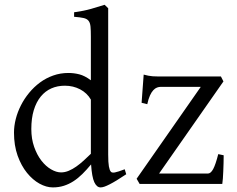

<svg xmlns="http://www.w3.org/2000/svg" viewBox="-20 -777 1002 811"><path d="M513.2 -41Q490.7 -25.9 473.4 -15.4Q456.1 -4.9 443.1 1.7Q430.2 8.3 420.9 11.5Q411.6 14.6 404.8 14.6Q388.7 14.6 378.4 -7.3Q368.2 -29.3 364.7 -82.5Q346.2 -60.1 327.9 -42Q309.6 -23.9 290.3 -11.5Q271 1 249.5 7.8Q228 14.6 203.1 14.6Q175.8 14.6 147 -1.2Q118.2 -17.1 94 -46.9Q69.8 -76.7 54.4 -119.6Q39.1 -162.6 39.1 -216.8Q39.1 -244.6 46.6 -274.4Q54.2 -304.2 68.4 -332Q82.5 -359.9 103 -384.8Q123.5 -409.7 148.9 -428.5Q174.3 -447.3 204.6 -458Q234.9 -468.8 269 -468.8Q292 -468.8 314.7 -463.1Q337.4 -457.5 363.8 -438V-622.1Q363.8 -648.9 362.3 -664.8Q360.8 -680.7 354 -689.2Q347.2 -697.8 333 -700.9Q318.8 -704.1 293 -706.1V-725.1Q333 -730.5 364.7 -739.5Q396.5 -748.5 421.9 -756.8L437 -742.2V-124Q437 -106.9 437.7 -94.7Q438.5 -82.5 439.9 -74.2Q441.4 -65.9 443.4 -60.5Q445.3 -55.2 448.2 -51.8Q452.6 -46.4 465.1 -48.6Q477.5 -50.8 506.8 -62ZM363.8 -127.4V-356.4Q347.7 -384.3 318.4 -399.7Q289.1 -415 253.9 -415Q222.7 -415 196.8 -403.6Q170.9 -392.1 152.1 -369.1Q133.3 -346.2 122.8 -312Q112.3 -277.8 112.3 -231.9Q112.3 -190.4 124.3 -156.5Q136.2 -122.6 154.8 -98.6Q173.3 -74.7 195.6 -61.8Q217.8 -48.8 237.8 -48.8Q254.4 -48.8 270.5 -55.7Q286.6 -62.5 302.2 -73.5Q317.9 -84.5 333.3 -98.6Q348.6 -112.8 363.8 -127.4ZM924.8 -121.1Q924.8 -105.5 924.3 -87.9Q923.8 -70.3 923.1 -53.7Q922.4 -37.1 921.4 -22.9Q920.4 -8.8 918.9 0H569.8L557.1 -22L828.1 -410.2H659.2Q651.4 -410.2 643.3 -407.2Q635.3 -404.3 627.7 -396.2Q620.1 -388.2 613.5 -373.8Q606.9 -359.4 602.1 -336.9L578.1 -342.8L586.9 -461.9Q597.7 -459 606.4 -457.3Q615.2 -455.6 624.8 -454.8Q634.3 -454.1 645.5 -454.1H913.1L923.8 -433.1L651.9 -43.9H857.9Q870.1 -43.9 880.4 -62.7Q890.6 -81.5 901.9 -126Z"/></svg>

Font: Gentium Plus
Style: Regular
Weight: 400
Designer: J. Victor Gaultney, Annie Olsen, Iska Routamaa
Foundry: SIL International
Version: Version 1.510